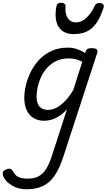

<svg xmlns="http://www.w3.org/2000/svg" viewBox="-132 -868 781 1407"><path d="M62 519Q3 519 -43 492Q-89 465 -106 429Q-114 410 -111.5 396.5Q-109 383 -87 374Q-70 366 -57.5 369Q-45 372 -36 389Q-17 423 9.5 432Q36 441 69 441Q117 441 149.5 424.5Q182 408 205.5 371Q229 334 249 272L359 -68Q329 -34 299 -15.5Q269 3 242 10Q215 17 193 17Q147 17 114 -3Q81 -23 63.5 -61Q46 -99 46 -151Q46 -195 58 -245Q70 -295 94.5 -343.5Q119 -392 157 -432Q195 -472 247 -495.5Q299 -519 366 -519Q401 -519 432.5 -508Q464 -497 492 -480L493 -483Q499 -503 508.5 -509Q518 -515 538 -515Q569 -515 577.5 -505.5Q586 -496 579 -476L334 275Q306 363 270 416.5Q234 470 184 494.5Q134 519 62 519ZM221 -63Q254 -63 286 -81Q318 -99 348.5 -131.5Q379 -164 405 -209L471 -415Q445 -429 421.5 -434.5Q398 -440 373 -440Q320 -440 280.5 -421Q241 -402 213 -370.5Q185 -339 168 -301.5Q151 -264 143.5 -227Q136 -190 136 -160Q136 -128 145.5 -106.5Q155 -85 174 -74Q193 -63 221 -63ZM408 -618Q332 -618 298 -670.5Q264 -723 281 -820Q284 -835 292.5 -841.5Q301 -848 316 -848Q331 -848 340.5 -840Q350 -832 348 -820Q344 -765 365 -734.5Q386 -704 423 -704Q467 -704 502.5 -738.5Q538 -773 557 -816Q565 -834 573.5 -840Q582 -846 596 -846Q614 -846 623 -837Q632 -828 627 -813Q604 -741 574 -698.5Q544 -656 503.5 -637Q463 -618 408 -618Z"/></svg>

Font: Playwrite RO
Style: Regular
Weight: 400
Designer: Veronika Burian, José Scaglione
Foundry: TypeTogether
Version: Version 1.002